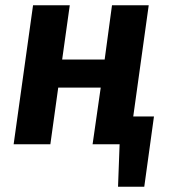

<svg xmlns="http://www.w3.org/2000/svg" viewBox="-20 -550 643 732"><path d="M567 -106 530 162H430L436 0H333L364 -216H202L172 0H32L106 -530H246L217 -323H379L407 -530H547L488 -106Z"/></svg>

Font: Fira Sans SemiBold
Style: Italic
Weight: 600
Italic angle: -8°
Designer: bBox Type GmbH & Carrois Corporate GbR & Edenspiekermann AG
Foundry: bBox Type GmbH & Carrois Corporate GbR & Edenspiekermann AG
Version: Version 4.301